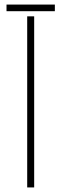

<svg xmlns="http://www.w3.org/2000/svg" viewBox="-20 -820 268 840"><path d="M99 0V-748.5H129.5V0ZM8.5 -771V-800H220V-771Z"/></svg>

Font: Big Shoulders Stencil Display ExtraLight
Style: Regular
Weight: 250
Designer: Patric King
Foundry: XO Type Co
Version: Version 2.001